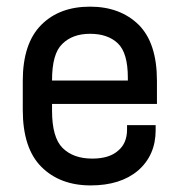

<svg xmlns="http://www.w3.org/2000/svg" viewBox="-20 -544 543 580"><path d="M137.2 -210Q137.2 -128.9 168.9 -97.2Q201.2 -64.9 258.8 -64.9Q310.1 -64.9 336.9 -88.9Q363.8 -111.3 363.8 -152.8V-166H450.2V-150.9Q450.2 -75.2 397 -28.8Q343.8 16.1 253.9 16.1Q161.1 16.1 105 -40Q48.8 -96.2 48.8 -211.9V-299.8Q48.8 -413.1 105 -469.2Q159.7 -523.9 252 -523.9Q342.8 -523.9 398.9 -469.2Q454.1 -414.1 454.1 -299.8V-230H137.2ZM168 -411.1Q137.2 -381.8 137.2 -301.8V-300.8H366.2V-309.1Q366.2 -384.3 335.9 -413.1Q305.7 -441.9 252 -441.9Q198.7 -441.9 168 -411.1Z"/></svg>

Font: D-DIN-PRO Medium
Style: Regular
Weight: 500
Designer: datto
Foundry: CyberFei
Version: Version 1.000;hotconv 1.0.109;makeotfexe 2.5.65596